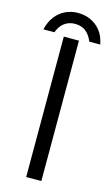

<svg xmlns="http://www.w3.org/2000/svg" viewBox="-136 -835 514 881"><g transform="rotate(15 121.0 -394.5)"><path d="M85 0V-667H157V0ZM121 -789Q154 -789 182 -776Q210 -763 229.5 -738Q249 -713 256 -675H204Q192 -705 171.5 -721Q151 -737 121 -737Q91 -737 70 -721Q49 -705 38 -675H-14Q-5 -713 14.5 -738Q34 -763 61.5 -776Q89 -789 121 -789Z"/></g></svg>

Font: Maven Pro
Style: Regular
Weight: 400
Designer: Joe Prince
Foundry: Joe Prince
Version: Version 2.103